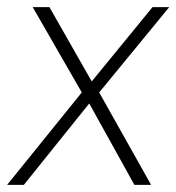

<svg xmlns="http://www.w3.org/2000/svg" viewBox="-23 -520 496 540"><path d="M-3 0 207 -260 69 -500H116L235 -291L406 -500H453L256 -260L402 0H355L228 -229L44 0Z"/></svg>

Font: Haskoy ExtraLight
Style: Italic
Weight: 200
Designer: Ertekin Erdin
Foundry: Ertekin Erdin
Version: Version 2.000; ttfautohint (v1.8.4.7-5d5b)